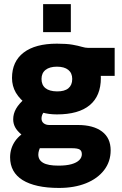

<svg xmlns="http://www.w3.org/2000/svg" viewBox="-20 -716 594 937"><path d="M268.1 201.2Q209.5 201.2 165 191.4Q120.6 181.6 90.3 162.8Q60.1 144 44.7 116.2Q29.3 88.4 29.3 51.8Q29.3 29.8 35.6 9.5Q42 -10.7 54.2 -28.1Q66.4 -45.4 84.5 -59.6Q62.5 -78.1 53.5 -95.7Q44.4 -113.3 44.4 -133.8Q44.4 -160.6 58.3 -185.3Q72.3 -210 103.5 -236.8L119.6 -199.7Q76.2 -231 57.4 -263.7Q38.6 -296.4 38.6 -335.4Q38.6 -416 95.5 -459.5Q152.3 -502.9 257.8 -502.9Q305.7 -502.9 334 -497.8Q362.3 -492.7 379.4 -487.5Q396.5 -482.4 409.7 -482.4H539.6V-345.7H441.4L460 -403.3Q472.2 -369.6 472.2 -335.4Q472.2 -248 418 -202.9Q363.8 -157.7 257.8 -157.7Q217.8 -157.7 186.5 -167Q155.3 -176.3 129.4 -191.4L210.9 -188.5Q194.8 -171.9 188.7 -161.1Q182.6 -150.4 182.6 -137.2Q182.6 -123 193.1 -114.5Q203.6 -106 220.7 -106H359.9Q435.5 -106 477.8 -74.2Q520 -42.5 520 17.6Q520 72.8 488 114.3Q456.1 155.8 399.4 178.5Q342.8 201.2 268.1 201.2ZM265.6 92.3Q303.7 92.3 328.9 85.2Q354 78.1 366.7 65.4Q379.4 52.7 379.4 36.6Q379.4 20.5 369.1 13.9Q358.9 7.3 330.1 7.3H98.6L218.8 -58.1Q193.8 -30.3 180.4 -5.4Q167 19.5 167 38.1Q167 51.3 172.6 61.3Q178.2 71.3 190.2 78.4Q202.1 85.4 220.9 88.9Q239.7 92.3 265.6 92.3ZM257.8 -270Q294.9 -269.5 313.7 -285.2Q332.5 -300.8 332.5 -330.6Q332.5 -359.4 313.2 -375Q293.9 -390.6 257.8 -390.6Q222.2 -390.6 202.4 -375Q182.6 -359.4 182.6 -330.6Q182.6 -301.3 201.7 -285.9Q220.7 -270.5 257.8 -270ZM190.4 -559.1V-695.8H325.7V-559.1Z"/></svg>

Font: Anaheim ExtraBold
Style: Regular
Weight: 800
Version: Version 2.001